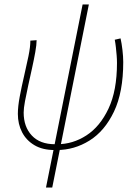

<svg xmlns="http://www.w3.org/2000/svg" viewBox="-20 -660 618 860"><path d="M186 180 350 -640H378L214 180ZM224 12Q171 12 134.5 -9.5Q98 -31 79 -67.5Q60 -104 60 -150Q60 -183 68.5 -228Q77 -273 88 -320Q99 -367 107.5 -408.5Q116 -450 116 -478L144 -480Q144 -460 138 -426.5Q132 -393 123.5 -354.5Q115 -316 106.5 -277.5Q98 -239 92 -207Q86 -175 86 -156Q86 -92 122.5 -53Q159 -14 226 -14ZM234 12 236 -14Q306 -14 367 -53.5Q428 -93 466 -173.5Q504 -254 504 -378Q504 -394 502.5 -412Q501 -430 499 -448.5Q497 -467 494 -482L520 -488Q525 -466 528.5 -436Q532 -406 532 -382Q532 -247 490.5 -160Q449 -73 381 -30.5Q313 12 234 12Z"/></svg>

Font: Source Sans 3
Style: Italic
Weight: 200
Italic angle: -11°
Designer: Paul D. Hunt
Foundry: Adobe
Version: Version 3.046;hotconv 1.0.118;makeotfexe 2.5.65603